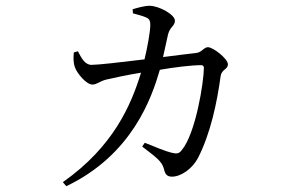

<svg xmlns="http://www.w3.org/2000/svg" viewBox="-20 -583 1040 663"><path d="M439 -537C452 -533 471 -529 484 -523C496 -518 499 -511 499 -497C499 -474 489 -419 479 -378C398 -368 318 -359 296 -359C273 -359 261 -383 249 -406L235 -402C233 -384 233 -366 239 -350C246 -330 278 -291 299 -291C315 -291 323 -302 346 -308C367 -313 423 -325 467 -332C433 -221 372 -77 197 46L209 60C437 -49 504 -246 532 -342C578 -350 639 -358 675 -358C681 -358 684 -354 684 -349C684 -301 656 -123 608 -65C598 -52 591 -51 571 -56C554 -60 516 -75 480 -90L471 -77C517 -41 539 -27 546 0C550 19 557 27 574 27C605 27 644 0 664 -38C707 -123 729 -226 742 -321C746 -344 767 -343 767 -361C767 -380 716 -420 698 -420C684 -420 677 -402 657 -400C631 -397 589 -392 543 -386C549 -414 556 -444 560 -463C567 -492 584 -492 584 -512C584 -532 530 -563 496 -563C479 -563 454 -556 438 -551Z"/></svg>

Font: Noto Serif CJK JP
Style: Regular
Weight: 400
Designer: Ryoko NISHIZUKA 西塚涼子 (kana & ideographs); Frank Grießhammer (Latin, Greek & Cyrillic); Wenlong ZHANG 张文龙 (bopomofo); San
Foundry: Adobe Systems Incorporated
Version: Version 1.000;PS 1;hotconv 16.6.53;makeotf.lib2.5.65590